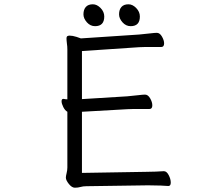

<svg xmlns="http://www.w3.org/2000/svg" viewBox="-20 -865 1040 895"><path d="M589 -743Q567 -743 551 -761Q535 -779 535 -798Q535 -820 546 -832.5Q557 -845 579 -845Q598 -845 615 -827.5Q632 -810 632 -788Q632 -743 589 -743ZM423 -743Q401 -743 385 -761Q369 -779 369 -798Q369 -820 380 -832.5Q391 -845 413 -845Q432 -845 449 -827.5Q466 -810 466 -788Q466 -743 423 -743ZM764 2Q756 1 729.5 0Q703 -1 677 -1H661L383 3Q367 3 355.5 6.5Q344 10 329 10Q315 10 301 -7.5Q287 -25 287 -37Q287 -44 290.5 -58Q294 -72 294 -84V-344Q283 -350 275 -366Q267 -382 267 -393Q267 -404 275 -404H277Q281 -403 285.5 -402.5Q290 -402 294 -402V-604Q294 -620 294 -634.5Q294 -649 292 -661Q291 -670 290.5 -675.5Q290 -681 290 -685Q290 -695 295 -697Q300 -699 304 -699Q318 -699 337 -693Q356 -687 357 -686L628 -704Q651 -706 676.5 -709Q702 -712 711 -712Q725 -712 735 -694.5Q745 -677 745 -663Q745 -646 732 -646H690Q675 -646 659 -646Q643 -646 629 -645L362 -627V-403L573 -416Q596 -418 621.5 -421Q647 -424 656 -424Q670 -424 680 -406.5Q690 -389 690 -374Q690 -357 677 -357H635Q620 -357 604 -357Q588 -357 574 -356L362 -344V-59L660 -64Q682 -64 705 -65Q728 -66 743 -67H744Q757 -67 766.5 -48.5Q776 -30 776 -14Q776 2 765 2Z"/></svg>

Font: Moon Stars Kai T HW
Style: Regular
Weight: 400
Designer: GuiWonder
Version: Version 1.101